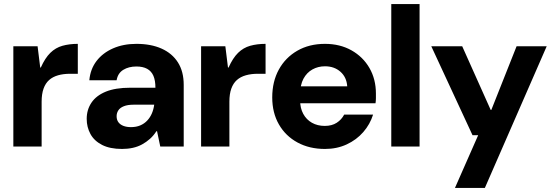

<svg xmlns="http://www.w3.org/2000/svg" viewBox="-20 -725 2734 950"><path d="M46 0V-496H166L179 -391H182Q203 -438 229 -463.5Q255 -489 289 -498.5Q323 -508 365 -508V-360H327Q294 -360 267.5 -352.5Q241 -345 223 -329Q205 -313 195.5 -286.5Q186 -260 186 -222V0Z M584 12Q524 12 485 -8Q446 -28 427.5 -62Q409 -96 409 -137Q409 -182 432.5 -217Q456 -252 503.5 -271.5Q551 -291 625 -291H749Q749 -327 739 -350Q729 -373 708 -384.5Q687 -396 655 -396Q617 -396 590 -379.5Q563 -363 557 -328H422Q427 -383 457.5 -423Q488 -463 539 -485.5Q590 -508 655 -508Q727 -508 779.5 -484.5Q832 -461 860.5 -416Q889 -371 889 -305V0H773L757 -76H754Q740 -54 722 -38Q704 -22 683 -10.5Q662 1 637 6.5Q612 12 584 12ZM628 -96Q654 -96 674 -104.5Q694 -113 708.5 -128.5Q723 -144 731.5 -164Q740 -184 743 -207H641Q612 -207 593 -199.5Q574 -192 565.5 -179Q557 -166 557 -150Q557 -132 566 -120Q575 -108 591 -102Q607 -96 628 -96Z M975 0V-496H1095L1108 -391H1111Q1132 -438 1158 -463.5Q1184 -489 1218 -498.5Q1252 -508 1294 -508V-360H1256Q1223 -360 1196.5 -352.5Q1170 -345 1152 -329Q1134 -313 1124.5 -286.5Q1115 -260 1115 -222V0Z M1588 12Q1511 12 1452 -20Q1393 -52 1360 -109.5Q1327 -167 1327 -243Q1327 -321 1359.5 -380.5Q1392 -440 1451 -474Q1510 -508 1588 -508Q1662 -508 1719 -476Q1776 -444 1808 -388.5Q1840 -333 1840 -262Q1840 -252 1840 -239.5Q1840 -227 1838 -214H1427V-298H1698Q1695 -343 1664.5 -370Q1634 -397 1588 -397Q1554 -397 1526 -381.5Q1498 -366 1481.5 -335.5Q1465 -305 1465 -257V-228Q1465 -190 1480.5 -161.5Q1496 -133 1523.5 -117.5Q1551 -102 1587 -102Q1622 -102 1646 -117.5Q1670 -133 1683 -158H1826Q1811 -110 1777.5 -71.5Q1744 -33 1695.5 -10.5Q1647 12 1588 12Z M1916 0V-705H2056V0Z M2231 205 2346 -56H2318L2114 -496H2267L2408 -181H2411L2536 -496H2685L2379 205Z"/></svg>

Font: DM Sans 9pt 36pt ExtraBold
Style: Regular
Weight: 800
Version: Version 4.004;gftools[0.9.30]